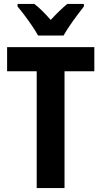

<svg xmlns="http://www.w3.org/2000/svg" viewBox="-20 -953 514 973"><path d="M307 0H166V-592H16V-714H458V-592H307ZM173 -773Q162 -793 143.5 -820.5Q125 -848 105 -874.5Q85 -901 69 -920V-933H154Q174 -918 194.5 -897.5Q215 -877 237 -852Q282 -901 321 -933H405V-920Q390 -901 370.5 -875Q351 -849 332.5 -821.5Q314 -794 302 -773Z"/></svg>

Font: Noto Sans Myanmar UI Condensed
Style: Bold
Weight: 700
Width: 3
Designer: Monotype Design Team
Foundry: Monotype Imaging Inc.
Version: Version 2.103; ttfautohint (v1.8.4.7-5d5b)